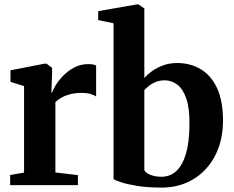

<svg xmlns="http://www.w3.org/2000/svg" viewBox="-20 -839 1060 870"><path d="M26 0V-46L89 -57V-449L27.5 -468V-520.5L182 -550.5H191L216 -531.5V-507.5L213 -419L216 -420Q220 -432.5 233 -453.8Q246 -475 267.5 -497Q289 -519 317.5 -533.8Q346 -548.5 380.5 -548.5Q393 -548.5 401.8 -546.8Q410.5 -545 415.5 -542.5V-401.5Q407.5 -408 391.2 -413Q375 -418 349 -418Q321 -418 298.5 -412.2Q276 -406.5 259.2 -397Q242.5 -387.5 231 -376.5V-57.5L333 -45.5V0Z M425 -748V-788.5L599.5 -819H607.5L634 -801V-485.5Q646.5 -500.5 668.2 -516.2Q690 -532 719.2 -542.8Q748.5 -553.5 782.5 -553.5Q843 -553.5 890 -525.2Q937 -497 963.8 -439.2Q990.5 -381.5 990.5 -292Q990.5 -225.5 970.5 -170Q950.5 -114.5 913.2 -73.8Q876 -33 824.8 -11Q773.5 11 712 11Q648 11 602 3.5Q556 -4 528.8 -13.2Q501.5 -22.5 494.5 -27V-733.5ZM726.5 -475Q704 -475 686 -467.8Q668 -460.5 655 -450Q642 -439.5 634 -430.5V-68Q640.5 -54.5 662.8 -46.2Q685 -38 711.5 -38Q751 -38 779.2 -64.2Q807.5 -90.5 822.8 -143Q838 -195.5 838.5 -274.5Q839.5 -347.5 824.5 -391.5Q809.5 -435.5 783.8 -455.2Q758 -475 726.5 -475Z"/></svg>

Font: Merriweather 60pt
Style: Bold
Weight: 700
Version: Version 2.100